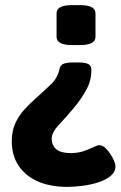

<svg xmlns="http://www.w3.org/2000/svg" viewBox="-20 -545 471 750"><path d="M288 -301Q314 -301 325.5 -294.5Q337 -288 337 -272Q337 -229 316 -192Q295 -155 269 -124Q238 -87 210 -57.5Q182 -28 182 -3Q182 23 200 38Q218 53 256 53Q285 53 307.5 45Q330 37 345.5 29.5Q361 22 368 22Q382 22 396.5 38Q411 54 421 73.5Q431 93 431 104Q431 126 413 141.5Q395 157 366.5 166.5Q338 176 305 180.5Q272 185 243 185Q176 185 127.5 163.5Q79 142 52.5 102Q26 62 26 7Q26 -34 40 -64Q54 -94 75.5 -117.5Q97 -141 120 -161Q151 -189 178 -214.5Q205 -240 212 -274Q215 -290 227.5 -295.5Q240 -301 265 -301ZM293 -525Q353 -525 353 -493V-401Q353 -369 293 -369H261Q201 -369 201 -401V-493Q201 -525 261 -525Z"/></svg>

Font: Asap
Style: Regular
Weight: 400
Designer: Pablo Cosgaya
Foundry: Omnibus-Type
Version: Version 3.001